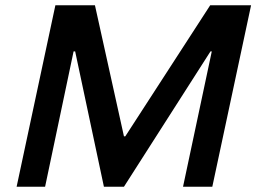

<svg xmlns="http://www.w3.org/2000/svg" viewBox="-20 -708 972 728"><path d="M43 0 190 -688H340L450 -191H455L777 -688H932L785 0H674L783 -513H778L450 0H374L265 -513H259L151 0Z"/></svg>

Font: Saira Medium
Style: Italic
Weight: 500
Italic angle: -12°
Designer: Hector Gatti with collaboration of the Omnibus-Type team
Foundry: Omnibus-Type
Version: Version 1.100; ttfautohint (v1.8.3)